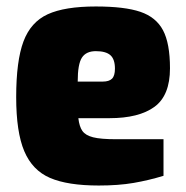

<svg xmlns="http://www.w3.org/2000/svg" viewBox="-20 -568 575 593"><path d="M30 -268Q30 -380 52.5 -440Q75 -500 127.5 -524Q180 -548 276 -548Q365 -548 413.5 -531.5Q462 -515 483.5 -474.5Q505 -434 505 -357Q505 -273 457 -238Q409 -203 318 -203H222Q225 -177 234.5 -163.5Q244 -150 267.5 -144Q291 -138 338 -138H485V-25Q439 -11 392.5 -3Q346 5 285 5Q189 5 134.5 -18.5Q80 -42 55 -101Q30 -160 30 -268ZM297 -316Q317 -316 326 -325Q335 -334 335 -356Q335 -385 321 -397.5Q307 -410 276 -410Q246 -410 233 -390Q220 -370 220 -316Z"/></svg>

Font: Exo Black
Style: Regular
Weight: 900
Designer: Natanael Gama
Foundry: Natanael Gama
Version: Version 1.500; ttfautohint (v1.6)